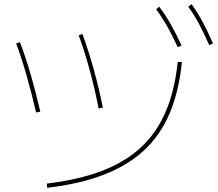

<svg xmlns="http://www.w3.org/2000/svg" viewBox="-20 -875 1040 915"><path d="M203 0Q353 -18 464 -60Q575 -102 650.5 -171.5Q726 -241 769.5 -342.5Q813 -444 827 -580H847Q833 -440 788.5 -335Q744 -230 666 -158Q588 -86 473.5 -42Q359 2 205 20ZM152 -339Q130 -434 106.5 -516Q83 -598 57 -668L75 -674Q102 -604 126 -521Q150 -438 172 -343ZM450 -358Q432 -450 408 -539Q384 -628 355 -707L373 -713Q402 -633 427 -543.5Q452 -454 470 -362ZM827 -650Q801 -707 776.5 -750Q752 -793 724 -831L739 -843Q771 -800 796 -755.5Q821 -711 845 -658ZM977 -660Q952 -717 928.5 -761Q905 -805 877 -843L893 -855Q924 -812 948 -766.5Q972 -721 995 -668Z"/></svg>

Font: M PLUS 1 Thin
Style: Regular
Weight: 100
Designer: Coji Morishita
Foundry: UNDERFOREST DESIGN
Version: Version 1.001